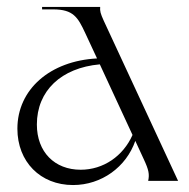

<svg xmlns="http://www.w3.org/2000/svg" viewBox="-20 -520 542 552"><path d="M406 0H492L278 -461C269 -481 267 -488 268 -500H101V-493H133C191 -493 204 -470 225 -425L259 -352C124 -345 30 -263 30 -150C30 -55 96 12 190 12C272 12 343 -40 369 -115L393 -63C408 -31 410 -19 406 0ZM86 -162C86 -259 156 -325 267 -335L361 -132C334 -71 277 -32 212 -32C137 -32 86 -83 86 -162Z"/></svg>

Font: Sinistre
Style: Regular
Weight: 400
Designer: Jules Durand
Foundry: Collletttivo
Version: Version 69.420;Glyphs 3.2 (3217)